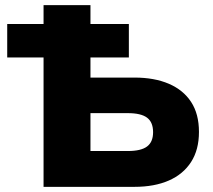

<svg xmlns="http://www.w3.org/2000/svg" viewBox="-20 -725 826 745"><path d="M149 0V-502H8V-632H149V-705H331V-632H480V-502H331V-424H502Q579 -424 635 -400Q691 -376 721.5 -329.5Q752 -283 752 -213Q752 -144 721.5 -96.5Q691 -49 635 -24.5Q579 0 502 0ZM331 -139H476Q527 -139 550.5 -156.5Q574 -174 574 -212Q574 -251 550.5 -268.5Q527 -286 476 -286H331Z"/></svg>

Font: Nunito Sans 10pt Black
Style: Regular
Weight: 900
Designer: Vernon Adams
Foundry: Vernon Adams
Version: Version 3.101;gftools[0.9.27]